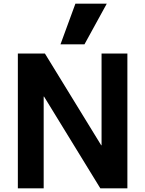

<svg xmlns="http://www.w3.org/2000/svg" viewBox="-20 -1020 787 1040"><path d="M76.7 0V-730H223.3L528.1 -233.2H530.1V-730H670V0H523.4L218.6 -496.8H216.6V0ZM437.6 -780H307.7L388.4 -1000H558.3Z"/></svg>

Font: M PLUS 2 Thin
Style: Regular
Weight: 100
Designer: Coji Morishita
Foundry: UNDERFOREST DESIGN
Version: Version 1.001